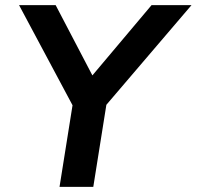

<svg xmlns="http://www.w3.org/2000/svg" viewBox="-20 -725 763 745"><path d="M211 0 269 -364 281 -280 54 -705H196L345 -420H328L568 -705H723L360 -280L400 -364L342 0Z"/></svg>

Font: Nunito Sans 10pt
Style: Bold Italic
Weight: 700
Italic angle: -9°
Designer: Vernon Adams
Foundry: Vernon Adams
Version: Version 3.101;gftools[0.9.27]